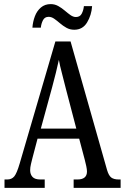

<svg xmlns="http://www.w3.org/2000/svg" viewBox="-20 -916 608 936"><path d="M2 0V-41H15Q37 -41 49.5 -56Q62 -71 76 -119L250 -714H324L502 -87Q510 -60 522.5 -50.5Q535 -41 560 -41H568V0H339V-41H357Q404 -41 404 -80Q404 -90 400.5 -106.5Q397 -123 393 -138L366 -240H163L138 -145Q135 -133 131 -116.5Q127 -100 127 -86Q127 -66 138.5 -53.5Q150 -41 177 -41H198V0ZM179 -289H352L302 -480Q291 -525 281.5 -560.5Q272 -596 267 -624Q261 -596 252.5 -561.5Q244 -527 234 -490ZM342 -771Q321 -771 304 -780.5Q287 -790 272.5 -802.5Q258 -815 244.5 -824.5Q231 -834 217 -834Q198 -834 189.5 -817.5Q181 -801 179 -781H138Q140 -810 150 -836.5Q160 -863 179.5 -879.5Q199 -896 227 -896Q247 -896 264 -886.5Q281 -877 295.5 -864.5Q310 -852 323.5 -842.5Q337 -833 350 -833Q370 -833 378.5 -849.5Q387 -866 389 -886H429Q426 -842 404.5 -806.5Q383 -771 342 -771Z"/></svg>

Font: Noto Serif Myanmar ExtraCondensed
Style: Regular
Weight: 400
Width: 2
Designer: Ben Mitchell and the Monotype Design Team
Foundry: Monotype Imaging Inc.
Version: Version 2.106; ttfautohint (v1.8.4.7-5d5b)